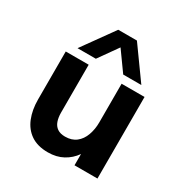

<svg xmlns="http://www.w3.org/2000/svg" viewBox="-157 -770 855 899"><g transform="rotate(30 271.0 -321.0)"><path d="M226 10Q170 10 134 -14.5Q98 -39 80.5 -82.5Q63 -126 63 -182V-441H187V-182Q187 -156 194 -136Q201 -116 217 -105Q233 -94 259 -94Q295 -94 318.5 -112.5Q342 -131 353.5 -163Q365 -195 365 -232V-441H489V0H365V-61Q342 -28 307 -9Q272 10 226 10ZM103 -482 225 -652H326L448 -482H350L259 -609H292L202 -482Z"/></g></svg>

Font: Teachers SemiBold
Style: Regular
Weight: 600
Version: Version 1.001